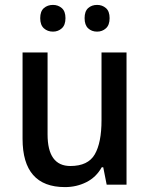

<svg xmlns="http://www.w3.org/2000/svg" viewBox="-20 -753 611 783"><path d="M496 -539V0H415L401 -71H395Q372 -30 332 -10Q292 10 245 10Q72 10 72 -187V-539H174V-205Q174 -76 267 -76Q339 -76 366.5 -123.5Q394 -171 394 -263V-539ZM144 -679Q144 -707 159 -720Q174 -733 196 -733Q217 -733 232 -720Q247 -707 247 -679Q247 -651 232 -637.5Q217 -624 196 -624Q174 -624 159 -637.5Q144 -651 144 -679ZM325 -679Q325 -707 339.5 -720Q354 -733 376 -733Q397 -733 412 -720Q427 -707 427 -679Q427 -651 412 -637.5Q397 -624 376 -624Q354 -624 339.5 -637.5Q325 -651 325 -679Z"/></svg>

Font: Noto Sans Malayalam SemiCondensed Medium
Style: Regular
Weight: 500
Width: 4
Designer: Jelle Bosma - Monotype Design Team
Foundry: Monotype Imaging Inc.
Version: Version 2.104; ttfautohint (v1.8.4.7-5d5b)